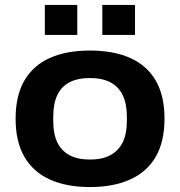

<svg xmlns="http://www.w3.org/2000/svg" viewBox="-20 -743 726 775"><path d="M343 12Q248 12 181 -18.5Q114 -49 78.5 -110Q43 -171 43 -264Q43 -357 78.5 -418Q114 -479 181 -509Q248 -539 343 -539Q438 -539 505.5 -509Q573 -479 608.5 -418Q644 -357 644 -264Q644 -171 608.5 -110Q573 -49 505.5 -18.5Q438 12 343 12ZM343 -99Q393 -99 426 -117Q459 -135 475.5 -169Q492 -203 492 -253V-274Q492 -324 475.5 -358.5Q459 -393 426 -410.5Q393 -428 343 -428Q293 -428 260 -410.5Q227 -393 211 -358.5Q195 -324 195 -274V-253Q195 -203 211 -169Q227 -135 260 -117Q293 -99 343 -99ZM161 -602V-723H292V-602ZM393 -602V-723H525V-602Z"/></svg>

Font: Archivo SemiExpanded
Style: Bold
Weight: 700
Width: 6
Designer: Hector Gatti
Foundry: Omnibus-Type
Version: Version 2.001